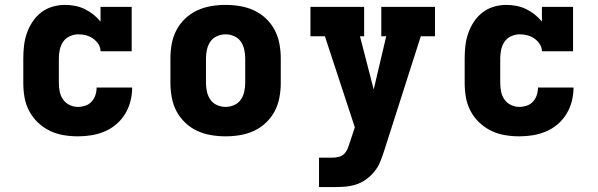

<svg xmlns="http://www.w3.org/2000/svg" viewBox="-20 -548 2440 783"><path d="M298 8Q268 8 238.5 3Q209 -2 182.5 -15Q156 -28 134.5 -48.5Q113 -69 99 -95.5Q85 -122 80 -151Q75 -180 75 -210V-310Q75 -336 78 -362Q81 -388 89.5 -412.5Q98 -437 112.5 -459Q127 -481 147.5 -497Q168 -513 193.5 -520.5Q219 -528 245 -528Q266 -528 286.5 -524Q307 -520 325.5 -511Q344 -502 360.5 -489Q377 -476 390 -460V-520H517V-339H390Q390 -355 381 -368.5Q372 -382 359 -391Q346 -400 331 -404Q316 -408 300 -408Q282 -408 265 -400.5Q248 -393 238 -378.5Q228 -364 224 -346Q220 -328 220 -310V-210Q220 -192 223.5 -174.5Q227 -157 237 -142.5Q247 -128 263.5 -120Q280 -112 298 -112Q313 -112 328 -117Q343 -122 353.5 -133.5Q364 -145 369 -160Q374 -175 374 -191H519Q519 -163 512 -135.5Q505 -108 490.5 -84Q476 -60 454.5 -41.5Q433 -23 407 -12Q381 -1 353.5 3.5Q326 8 298 8Z M900 8Q870 8 840.5 3Q811 -2 784 -14.5Q757 -27 735 -48Q713 -69 699.5 -95Q686 -121 680.5 -150.5Q675 -180 675 -210V-310Q675 -340 680.5 -369.5Q686 -399 699.5 -425Q713 -451 735 -472Q757 -493 784 -505.5Q811 -518 840.5 -523Q870 -528 900 -528Q930 -528 959.5 -523Q989 -518 1016 -505.5Q1043 -493 1065 -472Q1087 -451 1100.5 -425Q1114 -399 1119.5 -369.5Q1125 -340 1125 -310V-210Q1125 -180 1119.5 -150.5Q1114 -121 1100.5 -95Q1087 -69 1065 -48Q1043 -27 1016 -14.5Q989 -2 959.5 3Q930 8 900 8ZM900 -112Q918 -112 935 -119.5Q952 -127 962 -141.5Q972 -156 976 -174Q980 -192 980 -210V-310Q980 -328 976 -346Q972 -364 962 -378.5Q952 -393 935 -400.5Q918 -408 900 -408Q882 -408 865 -400.5Q848 -393 838 -378.5Q828 -364 824 -346Q820 -328 820 -310V-210Q820 -192 824 -174Q828 -156 838 -141.5Q848 -127 865 -119.5Q882 -112 900 -112Z M1281 215V95H1335Q1349 95 1362.5 91.5Q1376 88 1385 78Q1394 68 1399 55Q1404 42 1408 29L1427 -29L1305 -400H1246V-520H1465V-400H1448L1504 -183L1555 -400H1535V-520H1754V-400H1696L1547 66Q1540 88 1531 110.5Q1522 133 1507 151.5Q1492 170 1472.5 184Q1453 198 1430 205Q1407 212 1383 213.5Q1359 215 1335 215Z M2098 8Q2068 8 2038.5 3Q2009 -2 1982.5 -15Q1956 -28 1934.5 -48.5Q1913 -69 1899 -95.5Q1885 -122 1880 -151Q1875 -180 1875 -210V-310Q1875 -336 1878 -362Q1881 -388 1889.5 -412.5Q1898 -437 1912.5 -459Q1927 -481 1947.5 -497Q1968 -513 1993.5 -520.5Q2019 -528 2045 -528Q2066 -528 2086.5 -524Q2107 -520 2125.5 -511Q2144 -502 2160.5 -489Q2177 -476 2190 -460V-520H2317V-339H2190Q2190 -355 2181 -368.5Q2172 -382 2159 -391Q2146 -400 2131 -404Q2116 -408 2100 -408Q2082 -408 2065 -400.5Q2048 -393 2038 -378.5Q2028 -364 2024 -346Q2020 -328 2020 -310V-210Q2020 -192 2023.5 -174.5Q2027 -157 2037 -142.5Q2047 -128 2063.5 -120Q2080 -112 2098 -112Q2113 -112 2128 -117Q2143 -122 2153.5 -133.5Q2164 -145 2169 -160Q2174 -175 2174 -191H2319Q2319 -163 2312 -135.5Q2305 -108 2290.5 -84Q2276 -60 2254.5 -41.5Q2233 -23 2207 -12Q2181 -1 2153.5 3.5Q2126 8 2098 8Z"/></svg>

Font: Iosevka Etoile Heavy
Style: Regular
Weight: 900
Designer: Belleve Invis
Foundry: Belleve Invis
Version: Version 22.1.2; ttfautohint (v1.8.4)